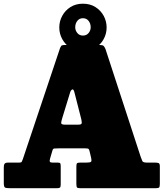

<svg xmlns="http://www.w3.org/2000/svg" viewBox="-20 -992 862 1012"><path d="M0 -28.5V-110.5Q0 -123.5 4.5 -129.2Q9 -135 23 -135H80.5Q93 -135 95 -140.2Q97 -145.5 100.5 -153.5L296.5 -738.5Q301.5 -750.5 306.2 -752.8Q311 -755 328 -755H503Q520.5 -755 525.8 -750.2Q531 -745.5 536 -733.5L721.5 -165.5Q727 -151.5 730.2 -143.2Q733.5 -135 755 -135H796Q809 -135 815.8 -132.5Q822.5 -130 822.5 -115.5V-22.5Q822.5 -7.5 818.5 -3.8Q814.5 0 800 0H403Q388 0 385.2 -4.8Q382.5 -9.5 382.5 -24.5V-113.5Q382.5 -128 386.2 -131.5Q390 -135 404 -135H436Q456 -135 460 -139.8Q464 -144.5 460.5 -159.5L452.5 -193.5Q450 -204 446.8 -207Q443.5 -210 429 -210H287Q272 -210 265.5 -209.2Q259 -208.5 256 -197.5L244 -156.5Q240.5 -144.5 242.8 -139.8Q245 -135 256.5 -135H283.5Q295.5 -135 297.8 -130.8Q300 -126.5 300 -114.5V-18.5Q300 -6 295.5 -3Q291 0 279.5 0H33Q12 0 6 -3.8Q0 -7.5 0 -28.5ZM349.5 -504.5 307.5 -367.5Q304 -356 302.5 -345.5Q301 -335 321 -335H394Q411.5 -335 411 -345Q410.5 -355 408 -365.5L372 -506.5Q367.5 -524 360.2 -520.2Q353 -516.5 349.5 -504.5ZM417 -722.5Q379.5 -722.5 351.5 -740Q323.5 -757.5 308 -786Q292.5 -814.5 292.5 -847Q292.5 -880 308 -908.5Q323.5 -937 351.5 -954.8Q379.5 -972.5 417 -972.5Q455 -972.5 483 -954.8Q511 -937 526.5 -908.5Q542 -880 542 -847Q542 -814.5 526.5 -786Q511 -757.5 483 -740Q455 -722.5 417 -722.5ZM417 -804.5Q436 -804.5 447 -818Q458 -831.5 458 -848Q458 -868 447 -882Q436 -896 417 -896Q398.5 -896 387.5 -882Q376.5 -868 376.5 -848Q376.5 -831.5 387.5 -818Q398.5 -804.5 417 -804.5Z"/></svg>

Font: Besley* Narrow Fatface
Style: Regular
Weight: 900
Width: 4
Designer: Owen Earl
Foundry: indestructible type*
Version: Version 3.000; ttfautohint (v1.8.3)